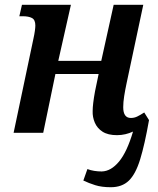

<svg xmlns="http://www.w3.org/2000/svg" viewBox="-20 -556 661 804"><path d="M444 228Q406 228 379 219.5Q352 211 329 200L346 152Q359 157 374.5 159.5Q390 162 406 162Q445 161 478.5 120.5Q512 80 537 -5Q522 2 505 6Q488 10 470 10Q432 10 409.5 -4.5Q387 -19 377 -42.5Q367 -66 368 -91Q368 -105 370.5 -126Q373 -147 378 -174L393 -246H212L161 0H37L120 -394Q124 -412 126 -426.5Q128 -441 128 -449Q128 -473 114 -480.5Q100 -488 75 -488H61L72 -536H277L224 -301H404L456 -536H580L510 -207Q504 -179 500 -153.5Q496 -128 496 -107Q496 -62 528 -62Q542 -62 554.5 -68Q567 -74 584 -85L604 -53Q586 49 567 111Q548 173 519.5 200.5Q491 228 444 228Z"/></svg>

Font: Noto Serif SemiCondensed SemiBold
Style: Italic
Weight: 600
Width: 4
Italic angle: -12°
Designer: Monotype Design Team
Foundry: Monotype Imaging Inc.
Version: Version 2.014; ttfautohint (v1.8.4.7-5d5b)